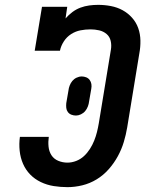

<svg xmlns="http://www.w3.org/2000/svg" viewBox="-20 -763 640 791"><path d="M258 8Q229 8 201 3.5Q173 -1 148 -13Q123 -25 104.5 -44Q86 -63 75 -88Q64 -113 61 -142Q58 -171 62 -199H181Q178 -179 180 -159Q182 -139 192 -123.5Q202 -108 220 -100.5Q238 -93 258 -93Q276 -93 294 -100Q312 -107 326 -120Q340 -133 350.5 -149.5Q361 -166 368 -183.5Q375 -201 379.5 -219Q384 -237 387 -255L437 -559Q440 -577 436 -594.5Q432 -612 419 -623Q406 -634 388.5 -638Q371 -642 353 -642Q332 -642 311.5 -638Q291 -634 273 -622.5Q255 -611 243 -592.5Q231 -574 227 -554H123L153 -735H257L250 -687Q263 -702 278.5 -713.5Q294 -725 311.5 -731.5Q329 -738 347.5 -740.5Q366 -743 384 -743Q411 -743 437 -738Q463 -733 485 -721Q507 -709 524 -690Q541 -671 549.5 -647Q558 -623 558.5 -596Q559 -569 554 -543L504 -238Q499 -208 490 -178Q481 -148 465.5 -119.5Q450 -91 428 -66Q406 -41 378 -24Q350 -7 319 0.5Q288 8 258 8ZM293 -287Q283 -287 274 -290.5Q265 -294 259.5 -301.5Q254 -309 253 -318.5Q252 -328 253 -338L262 -390Q263 -400 267 -410.5Q271 -421 278 -429.5Q285 -438 295.5 -443Q306 -448 317 -448Q326 -448 335 -444.5Q344 -441 349.5 -433.5Q355 -426 356.5 -416.5Q358 -407 356 -397L347 -345Q346 -335 342 -324.5Q338 -314 331 -305.5Q324 -297 313.5 -292Q303 -287 293 -287Z"/></svg>

Font: Iosevka Etoile Oblique
Style: Bold
Weight: 700
Italic angle: -9°
Designer: Belleve Invis
Foundry: Belleve Invis
Version: Version 15.5.2; ttfautohint (v1.8.4)